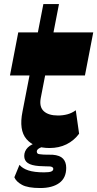

<svg xmlns="http://www.w3.org/2000/svg" viewBox="-20 -713 478 943"><path d="M223.5 14Q147.5 14 109.9 -30Q72.2 -74 90.5 -165L193 -693H269.7L180.2 -231.7Q172 -188 195.1 -166.9Q218.2 -145.7 264.7 -145.7Q289.2 -145.7 311.1 -151.6Q333 -157.5 352.2 -171.5L368.5 -56.2Q343.2 -22.2 306.4 -4.1Q269.5 14 223.5 14ZM29 -342.5 69.7 -554H438L397.2 -342.5ZM177.5 210.5Q116.5 210.5 87.9 194.7Q59.2 179 50.5 157.7L75.7 96.5Q90.2 114.3 119.2 123.9Q148.2 133.5 196.5 133.5Q222.7 133.5 232.2 129.1Q241.7 124.8 241.7 116.3Q241.7 106.7 226.2 104.5Q213.5 104 198.6 103.7Q183.7 103.5 171 102.5Q134 99.7 116.5 87.7Q99 75.7 99 53Q99 29.3 116.5 11.5Q134 -6.3 170 -14.5L236 0Q191.5 5.5 176.1 13.3Q160.7 21 160.7 31Q160.7 37.5 164.7 41Q168.7 44.5 180.5 45Q194 46.8 210 46.6Q226 46.5 238.5 47Q274.2 49.8 289.7 66.4Q305.2 83 305.2 111.3Q305.2 161 271.2 185.7Q237.2 210.5 177.5 210.5Z"/></svg>

Font: Savate ExtraLight
Style: Italic
Weight: 200
Italic angle: -11°
Designer: Max Esnée
Foundry: Plomb Type
Version: Version 2.000